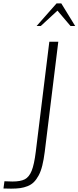

<svg xmlns="http://www.w3.org/2000/svg" viewBox="-73 -956 461 1128"><path d="M142.1 -803.2 259.3 -936H287.1L368.7 -803.2H341.3L264.6 -893.6L166.5 -803.2ZM-7.8 152.3Q-20.5 152.3 -52.7 151.4L-46.9 108.9Q-21.5 110.4 -0.5 110.4Q47.9 110.4 73 97.2Q98.1 84 113 47.4Q127.9 10.7 137.2 -64.5L216.8 -710.9H269.5L189.9 -64.5Q184.1 -18.1 175.5 16.4Q167 50.8 154.1 74.7Q141.1 98.6 126 113.8Q110.8 128.9 89.4 137.5Q67.9 146 45.4 149.2Q22.9 152.3 -7.8 152.3Z"/></svg>

Font: Muli
Style: ExtraLightItalic
Weight: 200
Italic angle: -7°
Designer: Vernon Adams
Foundry: newtypography
Version: Version 2.0; ttfautohint (v1.00rc1.2-2d82) -l 8 -r 50 -G 200